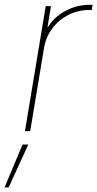

<svg xmlns="http://www.w3.org/2000/svg" viewBox="-65 -562 417 823"><path d="M42 0 130.9 -535.6H153.3L138.7 -445.8H140.6Q167 -489.3 215.6 -515.4Q264.2 -541.5 320.3 -541.5Q324.7 -541.5 326.2 -541.5Q327.6 -541.5 332 -541.5L328.1 -519Q325.7 -519 323.2 -519Q320.8 -519 316.4 -519Q268.6 -519 227.5 -497.8Q186.5 -476.6 158.9 -439.7Q131.3 -402.8 123.5 -355L64.5 0ZM-45.4 241.2 31.7 57.6H56.2L-27.8 241.2Z"/></svg>

Font: Inter 20pt Thin
Style: Italic
Weight: 250
Italic angle: -9.3988°
Version: Version 4.001;git-66647c0bb